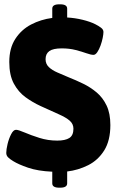

<svg xmlns="http://www.w3.org/2000/svg" viewBox="-20 -788 540 889"><path d="M254 81Q222 81 222 61V7Q155 4 110 -11.5Q65 -27 41 -42Q26 -51 17.5 -59.5Q9 -68 9 -80Q9 -96 15 -121Q21 -146 31.5 -166.5Q42 -187 54 -187Q65 -187 94 -174.5Q123 -162 162.5 -149.5Q202 -137 245 -137Q282 -137 301 -149Q320 -161 320 -192Q320 -214 303 -229Q286 -244 252 -259Q218 -274 168 -297Q131 -314 98 -338Q65 -362 44 -401Q23 -440 23 -501Q23 -565 51 -608Q79 -651 124 -674.5Q169 -698 222 -705V-748Q222 -768 254 -768H259Q291 -768 291 -748V-707Q327 -705 362 -696.5Q397 -688 421 -676Q437 -668 448 -659.5Q459 -651 459 -640Q459 -630 455.5 -612.5Q452 -595 445.5 -577Q439 -559 430.5 -546.5Q422 -534 413 -534Q401 -534 380 -541.5Q359 -549 330 -556.5Q301 -564 266 -564Q226 -564 208.5 -551.5Q191 -539 191 -514Q191 -492 206 -477.5Q221 -463 245.5 -452.5Q270 -442 298 -430Q331 -417 365 -400.5Q399 -384 427.5 -360Q456 -336 473.5 -299.5Q491 -263 491 -209Q491 -137 462.5 -91.5Q434 -46 388 -23Q342 0 291 6V61Q291 81 259 81Z"/></svg>

Font: Asap ExtraBold
Style: Regular
Weight: 800
Designer: Pablo Cosgaya
Foundry: Omnibus-Type
Version: Version 3.001; ttfautohint (v1.8.4.7-5d5b)